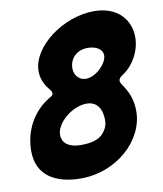

<svg xmlns="http://www.w3.org/2000/svg" viewBox="-84 -812 757 892"><g transform="rotate(-10 294.0 -366.5)"><path d="M148 -384C66 -336 20 -249 20 -154C20 -38 108 11 227 11C395 11 533 -115 533 -253C533 -304 518 -344 489 -385C484 -392 481 -399 481 -404C481 -413 486 -420 497 -427C552 -462 588 -528 588 -592C588 -672 533 -744 419 -744C274 -744 118 -629 118 -513C118 -492 123 -472 133 -453C138 -442 146 -432 155 -421C161 -414 164 -408 164 -402C164 -395 159 -389 148 -384ZM329 -441C296 -441 275 -469 275 -498C275 -549 312 -581 361 -581C393 -581 431 -568 431 -533C431 -497 378 -441 329 -441ZM254 -142C189 -142 165 -172 165 -205C165 -262 244 -327 311 -327C350 -327 383 -303 383 -235C383 -212 373 -190 354 -171C335 -152 301 -142 254 -142Z"/></g></svg>

Font: Bangerz
Style: Bold
Weight: 700
Designer: vernon adams
Foundry: Vernon Adams
Version: Version 2.10;December 28, 2023;FontCreator 13.0.0.2683 64-bi